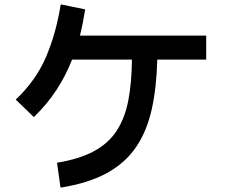

<svg xmlns="http://www.w3.org/2000/svg" viewBox="-20 -814 1040 879"><path d="M257 45 241 -69Q344 -86 410.5 -122Q477 -158 514.5 -216Q552 -274 567.5 -354.5Q583 -435 584 -541H310Q281 -467 238 -401.5Q195 -336 135 -278L52 -358Q145 -446 191 -554Q237 -662 258 -794L370 -771Q360 -707 346 -651H924V-541H700Q697 -415 675 -315Q653 -215 603.5 -141.5Q554 -68 469 -21.5Q384 25 257 45Z"/></svg>

Font: Murecho Medium
Style: Regular
Weight: 500
Designer: Neil Summerour
Foundry: Positype
Version: Version 1.010; ttfautohint (v1.8.3)